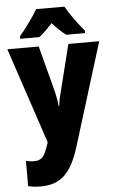

<svg xmlns="http://www.w3.org/2000/svg" viewBox="-65 -809 656 1091"><g transform="rotate(-5 263.5 -263.0)"><path d="M345 -766H184C163 -728 109 -655 79 -620V-606H188C210 -622 234 -646 264 -679C293 -647 318 -623 342 -606H449V-620C410 -667 370 -721 345 -766ZM1 -553 183 -8 181 0C158 72 143 94 96 94C80 94 64 91 51 88V232C71 237 94 240 123 240C237 240 297 181 343 35L525 -553H349L283 -288C274 -256 269 -230 267 -207H263C262 -229 256 -262 249 -290L180 -553Z"/></g></svg>

Font: Noto Sans Devanagari Condensed Black
Style: Regular
Weight: 900
Width: 3
Designer: Jelle Bosma - Monotype Design Team
Foundry: Monotype Imaging Inc.
Version: Version 2.004